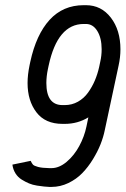

<svg xmlns="http://www.w3.org/2000/svg" viewBox="-20 -716 490 748"><path d="M232.4 -233.4H223.6Q156.2 -233.4 121.8 -278.6Q87.4 -323.7 87.4 -392.6Q87.4 -424.3 95.2 -461.9L98.1 -475.6Q121.1 -581.5 173.3 -638.7Q225.6 -695.8 306.2 -695.8H314.9Q374.5 -695.8 411.9 -647.2Q449.2 -598.6 449.2 -523.9Q449.2 -493.2 441.9 -460L388.2 -209Q382.8 -182.1 371.6 -153.8Q360.4 -125.5 341.8 -95.2Q323.2 -64.9 300.5 -41.5Q277.8 -18.1 246.3 -2.9Q214.8 12.2 180.7 12.2H171.9Q161.1 11.7 151.6 10.7Q142.1 9.8 124.5 7.1Q106.9 4.4 93 -1.5Q79.1 -7.3 64.5 -16.4Q49.8 -25.4 40.3 -40.5Q30.8 -55.7 28.3 -74.7L99.6 -89.4Q104 -79.6 108.4 -74.7Q112.8 -69.8 128.2 -65.7Q143.6 -61.5 171.9 -61H180.7Q210.4 -61 239.5 -85.4Q268.6 -109.9 288.6 -146.7Q308.6 -183.6 316.9 -223.6L324.2 -258.8Q282.7 -233.4 232.4 -233.4ZM370.6 -475.6Q376 -499 376 -523.9Q376 -567.9 359.1 -595.2Q342.3 -622.6 314.9 -622.6H306.2Q204.1 -622.6 169.4 -460L166.5 -446.3Q160.6 -418 160.6 -392.6Q160.6 -306.6 223.6 -306.6H232.4Q260.3 -306.6 283.7 -319.8Q307.1 -333 323 -355.2Q338.9 -377.4 349.4 -402.1Q359.9 -426.8 366.2 -454.6Z"/></svg>

Font: Anka/Coder Narrow
Style: Italic
Weight: 400
Width: 3
Italic angle: -12°
Monospace: yes
Version: Version 001.100